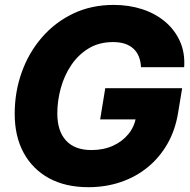

<svg xmlns="http://www.w3.org/2000/svg" viewBox="-20 -759 782 790"><path d="M343.8 11.2Q249.5 11.2 181.9 -25.6Q114.3 -62.5 77.4 -130.1Q40.5 -197.8 40.5 -290.5Q40.5 -381.3 69.6 -462.2Q98.6 -543 152.6 -605.2Q206.5 -667.5 281.2 -703.1Q356 -738.8 447.8 -738.8Q510.7 -738.8 564.9 -721.2Q619.1 -703.6 659.2 -669.9Q699.2 -636.2 720.5 -588.9Q741.7 -541.5 737.8 -482.4H560.1Q559.1 -506.3 551.5 -525.6Q543.9 -544.9 529.5 -558.3Q515.1 -571.8 494.1 -578.9Q473.1 -585.9 445.3 -585.9Q387.7 -585.9 344.7 -559.8Q301.8 -533.7 272.9 -490.7Q244.1 -447.8 230 -395.8Q215.8 -343.8 215.8 -292.5Q215.8 -219.7 251.7 -180.7Q287.6 -141.6 356 -141.6Q405.8 -141.6 444.6 -159.2Q483.4 -176.8 508.3 -207.3Q533.2 -237.8 539.6 -276.9L574.7 -267.6H392.1L413.1 -396H729.5L712.4 -292.5Q700.7 -222.7 668.5 -166.5Q636.2 -110.4 587.4 -70.6Q538.6 -30.8 476.6 -9.8Q414.6 11.2 343.8 11.2Z"/></svg>

Font: Inter 28pt ExtraBold
Style: Italic
Weight: 800
Italic angle: -9.3988°
Designer: Rasmus Andersson
Foundry: rsms
Version: Version 4.001;git-66647c0bb